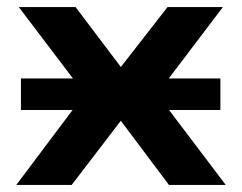

<svg xmlns="http://www.w3.org/2000/svg" viewBox="-20 -521 681 541"><path d="M26 0 246 -293 250 -215 33 -501H193L323 -329H318L452 -501H608L391 -215L395 -292L616 0H456L318 -184H323L182 0ZM39 -211V-300H601V-211Z"/></svg>

Font: Nunito Sans 7pt SemiExpanded
Style: Bold
Weight: 700
Width: 6
Designer: Vernon Adams
Foundry: Vernon Adams
Version: Version 3.101;gftools[0.9.27]